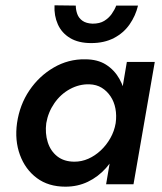

<svg xmlns="http://www.w3.org/2000/svg" viewBox="-20 -693 611 722"><path d="M457 -460 379 0H482L562 -460ZM44 -230Q35 -165 55 -110.5Q75 -56 118.5 -23.5Q162 9 226 9Q272 9 310.5 -9.5Q349 -28 378.5 -61Q408 -94 427.5 -137.5Q447 -181 453 -230Q459 -277 453.5 -320Q448 -363 429 -396.5Q410 -430 378.5 -450Q347 -470 300 -470Q237 -471 182 -439Q127 -407 90.5 -353Q54 -299 44 -230ZM154 -230Q161 -271 184.5 -305Q208 -339 243 -358Q278 -377 316 -376Q343 -375 362.5 -363Q382 -351 395.5 -331Q409 -311 414 -285Q419 -259 415 -230Q410 -200 395 -173.5Q380 -147 358.5 -127Q337 -107 312 -96Q287 -85 260 -85Q221 -85 195.5 -105Q170 -125 159.5 -158.5Q149 -192 154 -230ZM185 -673Q183 -634 197.5 -601.5Q212 -569 243.5 -550Q275 -531 323 -531Q372 -531 408.5 -550Q445 -569 467.5 -601.5Q490 -634 499 -672H417Q411 -656 400 -640.5Q389 -625 372 -614.5Q355 -604 328 -604Q304 -605 290 -615Q276 -625 270.5 -640.5Q265 -656 265 -672Z"/></svg>

Font: Jost Medium
Style: Italic
Weight: 500
Italic angle: -5°
Version: Version 3.710